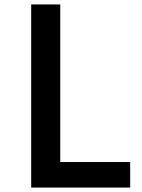

<svg xmlns="http://www.w3.org/2000/svg" viewBox="-20 -845 639 865"><path d="M120.5 0H566.5V-115H251.5V-825H120.5Z"/></svg>

Font: Spartan SemiBold
Style: Regular
Weight: 600
Designer: Matt Bailey, Mirko Velimirovic
Foundry: Matt Bailey
Version: Version 1.003; ttfautohint (v1.8.3)